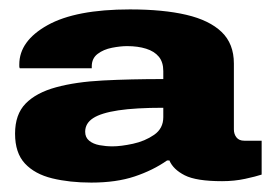

<svg xmlns="http://www.w3.org/2000/svg" viewBox="-20 -718 576 408"><path d="M174 -330Q128 -330 91 -339Q54 -348 33 -370.5Q12 -393 12 -434Q12 -475 34.5 -498Q57 -521 99 -532.5Q141 -544 199 -547Q257 -550 327 -550V-567Q327 -586 317.5 -597.5Q308 -609 290.5 -614.5Q273 -620 250 -620Q236 -620 218 -616.5Q200 -613 187.5 -603.5Q175 -594 175 -577V-573H22Q21 -575 21 -577Q21 -579 21 -581Q21 -631 81 -664.5Q141 -698 256 -698Q327 -698 376 -686.5Q425 -675 451 -650Q477 -625 477 -583V-443Q477 -433 482.5 -426Q488 -419 499 -419H536V-347Q524 -343 501 -338Q478 -333 452 -333Q397 -333 372.5 -345.5Q348 -358 340 -377H335Q305 -356 266 -343Q227 -330 174 -330ZM219 -407Q237 -407 262.5 -412.5Q288 -418 307.5 -431.5Q327 -445 327 -469V-489Q268 -489 231.5 -483.5Q195 -478 178 -467Q161 -456 161 -438Q161 -426 169.5 -419Q178 -412 191.5 -409.5Q205 -407 219 -407Z"/></svg>

Font: Archivo Expanded Black
Style: Regular
Weight: 900
Width: 7
Designer: Hector Gatti
Foundry: Omnibus-Type
Version: Version 2.001